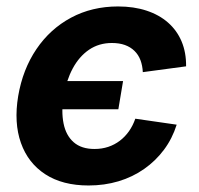

<svg xmlns="http://www.w3.org/2000/svg" viewBox="-20 -567 620 598"><path d="M255.9 10.7Q174.8 10.7 121.1 -24.2Q67.4 -59.1 45.2 -121.8Q22.9 -184.6 36.6 -267.6Q50.8 -351.1 93.5 -414.1Q136.2 -477.1 201.4 -512Q266.6 -546.9 347.7 -546.9Q397 -546.9 436.3 -533.9Q475.6 -521 503.4 -496.6Q531.2 -472.2 545.7 -437.7Q560.1 -403.3 559.6 -360.4L424.8 -342.3Q423.8 -362.8 417.5 -379.6Q411.1 -396.5 398.9 -408.4Q386.7 -420.4 369.1 -426.8Q351.6 -433.1 328.6 -433.1Q288.1 -433.1 257.3 -412.1Q226.6 -391.1 206.5 -353.8Q186.5 -316.4 178.2 -268.1Q170.4 -219.7 178 -182.4Q185.5 -145 209.5 -124Q233.4 -103 274.4 -103Q297.4 -103 317.1 -109.6Q336.9 -116.2 353.3 -128.7Q369.6 -141.1 381.8 -158.4Q394 -175.8 401.4 -197.3L530.3 -178.7Q516.6 -135.3 490.7 -100.6Q464.8 -65.9 429 -40.8Q393.1 -15.6 349.1 -2.4Q305.2 10.7 255.9 10.7ZM163.6 -226.6 178.2 -314.5H363.3L348.6 -226.6Z"/></svg>

Font: Inter 18pt
Style: Bold Italic
Weight: 700
Italic angle: -9.3988°
Designer: Rasmus Andersson
Foundry: rsms
Version: Version 4.001;git-66647c0bb